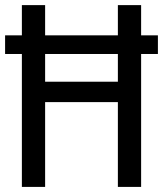

<svg xmlns="http://www.w3.org/2000/svg" viewBox="-20 -734 640 754"><path d="M65.9 -595.2V-713.9H157.2V-595.2H442.9V-713.9H534.2V-595.2H600.1V-522H534.2V0H442.9V-333H157.2V0H65.9V-522H0V-595.2ZM442.9 -413.1V-522H157.2V-413.1Z"/></svg>

Font: Droid Sans Mono
Style: Regular
Weight: 400
Monospace: yes
Foundry: Ascender Corporation
Version: Version 1.00 build 112